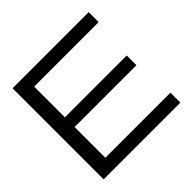

<svg xmlns="http://www.w3.org/2000/svg" viewBox="-183 -934 1118 1118"><g transform="rotate(-45 375.5 -375.0)"><path d="M160 -668H691V-750H64V0H696V-82H160V-335H669V-415H160Z"/></g></svg>

Font: Bounded Light
Style: Regular
Weight: 300
Designer: Vlad Churkin
Version: Version 3.0